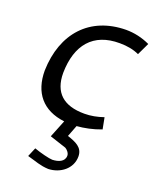

<svg xmlns="http://www.w3.org/2000/svg" viewBox="-138 -575 729 899"><g transform="rotate(20 226.5 -125.5)"><path d="M216 196C201 196 153 184 123 173L104 218C149 230 171 241 213 243C272 241 326 201 326 140C326 94 288 80 247 66L269 9C306 6 347 -2 389 -18L378 -75C346 -64 315 -58 283 -58C179 -58 125 -106 125 -204C127 -344 195 -426 327 -425C364 -425 396 -419 424 -406L453 -467C415 -485 374 -494 333 -494C154 -492 45 -372 40 -185C40 -75 97 -5 207 8L172 95L254 122C262 126 276 140 276 154C276 184 246 195 216 196Z"/></g></svg>

Font: Cantarell
Style: Oblique
Weight: 400
Italic angle: -8°
Designer: Dave Crossland
Version: Version 0.024